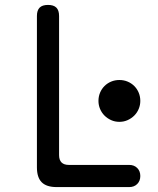

<svg xmlns="http://www.w3.org/2000/svg" viewBox="-20 -760 640 780"><path d="M210 0Q169 0 149.5 -19.5Q130 -39 130 -80V-695Q130 -718 141 -729Q152 -740 175 -740Q198 -740 209 -729Q220 -718 220 -695V-130Q220 -110 230 -100Q240 -90 260 -90H505Q525 -90 537.5 -77.5Q550 -65 550 -45Q550 -25 537.5 -12.5Q525 0 505 0ZM380 -350Q380 -368 386.5 -383.5Q393 -399 404.5 -410.5Q416 -422 431.5 -428.5Q447 -435 465 -435Q483 -435 498.5 -428.5Q514 -422 525.5 -410.5Q537 -399 543.5 -383.5Q550 -368 550 -350Q550 -333 543.5 -317.5Q537 -302 525.5 -290.5Q514 -279 498.5 -272Q483 -265 465 -265Q447 -265 431.5 -272Q416 -279 404.5 -290.5Q393 -302 386.5 -317.5Q380 -333 380 -350Z"/></svg>

Font: Maple Mono NF CN
Style: Regular
Weight: 400
Monospace: yes
Designer: subframe7536
Version: Version 7.000